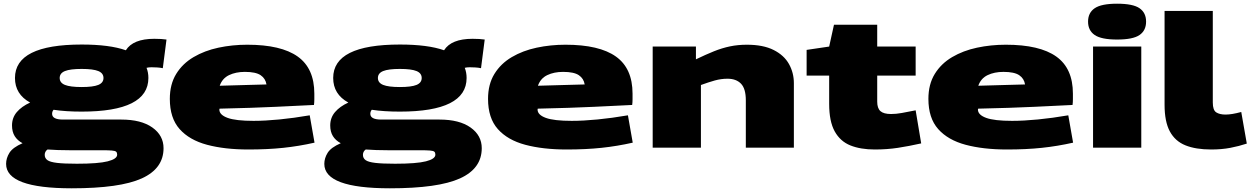

<svg xmlns="http://www.w3.org/2000/svg" viewBox="-20 -799 6767 1039"><path d="M368 220Q13 220 13 88Q13 57 31 28Q49 -1 102 -24Q74 -39 59.5 -62.5Q45 -86 45 -120Q45 -162 71 -192.5Q97 -223 143 -244Q61 -289 61 -377Q61 -558 422 -558Q573 -558 661 -527Q700 -589 815 -589Q855 -589 881 -585L861 -430Q847 -433 830.5 -434Q814 -435 800 -435Q784 -435 773 -432Q783 -407 783 -377Q783 -195 422 -195Q335 -195 270 -205Q262 -196 262 -183Q262 -152 321 -152H636Q744 -152 804.5 -109Q865 -66 865 3Q865 113 747 166.5Q629 220 368 220ZM422 -328Q484 -328 512 -339.5Q540 -351 540 -377Q540 -403 512 -414.5Q484 -426 422 -426Q360 -426 331.5 -414.5Q303 -403 303 -377Q303 -351 331.5 -339.5Q360 -328 422 -328ZM222 39Q222 57 236.5 67.5Q251 78 289 82.5Q327 87 396 87Q512 87 563 74Q614 61 614 38Q614 27 608.5 22Q603 17 584.5 15.5Q566 14 527 14H356Q324 14 294 13Q264 12 237 10Q222 21 222 39Z M1324 10Q1196 10 1100.5 -15.5Q1005 -41 952 -100.5Q899 -160 899 -264Q899 -343 933.5 -399Q968 -455 1027.5 -490Q1087 -525 1162 -541Q1237 -557 1318 -557Q1501 -557 1591 -493Q1681 -429 1681 -292Q1681 -280 1681 -262.5Q1681 -245 1679 -231Q1598 -227 1473 -221Q1348 -215 1168 -211Q1167 -209 1167 -205Q1168 -177 1212 -161Q1256 -145 1352 -145Q1414 -145 1491.5 -152.5Q1569 -160 1656 -175L1682 -27Q1598 -8 1513 1Q1428 10 1324 10ZM1169 -335Q1242 -337 1310.5 -339Q1379 -341 1422 -342Q1417 -374 1390.5 -392Q1364 -410 1305 -410Q1256 -410 1219.5 -392.5Q1183 -375 1169 -335Z M2090 220Q1735 220 1735 88Q1735 57 1753 28Q1771 -1 1824 -24Q1796 -39 1781.5 -62.5Q1767 -86 1767 -120Q1767 -162 1793 -192.5Q1819 -223 1865 -244Q1783 -289 1783 -377Q1783 -558 2144 -558Q2295 -558 2383 -527Q2422 -589 2537 -589Q2577 -589 2603 -585L2583 -430Q2569 -433 2552.5 -434Q2536 -435 2522 -435Q2506 -435 2495 -432Q2505 -407 2505 -377Q2505 -195 2144 -195Q2057 -195 1992 -205Q1984 -196 1984 -183Q1984 -152 2043 -152H2358Q2466 -152 2526.5 -109Q2587 -66 2587 3Q2587 113 2469 166.5Q2351 220 2090 220ZM2144 -328Q2206 -328 2234 -339.5Q2262 -351 2262 -377Q2262 -403 2234 -414.5Q2206 -426 2144 -426Q2082 -426 2053.5 -414.5Q2025 -403 2025 -377Q2025 -351 2053.5 -339.5Q2082 -328 2144 -328ZM1944 39Q1944 57 1958.5 67.5Q1973 78 2011 82.5Q2049 87 2118 87Q2234 87 2285 74Q2336 61 2336 38Q2336 27 2330.5 22Q2325 17 2306.5 15.5Q2288 14 2249 14H2078Q2046 14 2016 13Q1986 12 1959 10Q1944 21 1944 39Z M3046 10Q2918 10 2822.5 -15.5Q2727 -41 2674 -100.5Q2621 -160 2621 -264Q2621 -343 2655.5 -399Q2690 -455 2749.5 -490Q2809 -525 2884 -541Q2959 -557 3040 -557Q3223 -557 3313 -493Q3403 -429 3403 -292Q3403 -280 3403 -262.5Q3403 -245 3401 -231Q3320 -227 3195 -221Q3070 -215 2890 -211Q2889 -209 2889 -205Q2890 -177 2934 -161Q2978 -145 3074 -145Q3136 -145 3213.5 -152.5Q3291 -160 3378 -175L3404 -27Q3320 -8 3235 1Q3150 10 3046 10ZM2891 -335Q2964 -337 3032.5 -339Q3101 -341 3144 -342Q3139 -374 3112.5 -392Q3086 -410 3027 -410Q2978 -410 2941.5 -392.5Q2905 -375 2891 -335Z M3512 0V-547H3746V-478Q3800 -504 3843.5 -521.5Q3887 -539 3930 -548Q3973 -557 4022 -557Q4110 -557 4166.5 -528.5Q4223 -500 4249.5 -452.5Q4276 -405 4276 -349V0H4016V-256Q4016 -319 3990 -346Q3964 -373 3917 -373Q3882 -373 3848 -363.5Q3814 -354 3773 -339V0Z M4714 10Q4637 10 4582 -12Q4527 -34 4497 -88Q4467 -142 4467 -237V-390H4345V-529L4467 -547L4493 -665H4727V-547H4935V-390H4727V-249Q4727 -213 4744.5 -197.5Q4762 -182 4802 -182Q4829 -182 4859.5 -187.5Q4890 -193 4935 -202L4965 -23Q4898 -8 4839 1Q4780 10 4714 10Z M5429 10Q5301 10 5205.5 -15.5Q5110 -41 5057 -100.5Q5004 -160 5004 -264Q5004 -343 5038.5 -399Q5073 -455 5132.5 -490Q5192 -525 5267 -541Q5342 -557 5423 -557Q5606 -557 5696 -493Q5786 -429 5786 -292Q5786 -280 5786 -262.5Q5786 -245 5784 -231Q5703 -227 5578 -221Q5453 -215 5273 -211Q5272 -209 5272 -205Q5273 -177 5317 -161Q5361 -145 5457 -145Q5519 -145 5596.5 -152.5Q5674 -160 5761 -175L5787 -27Q5703 -8 5618 1Q5533 10 5429 10ZM5274 -335Q5347 -337 5415.5 -339Q5484 -341 5527 -342Q5522 -374 5495.5 -392Q5469 -410 5410 -410Q5361 -410 5324.5 -392.5Q5288 -375 5274 -335Z M6025 -585Q5940 -585 5904 -609.5Q5868 -634 5868 -682Q5868 -730 5904 -754.5Q5940 -779 6025 -779Q6111 -779 6146.5 -754.5Q6182 -730 6182 -682Q6182 -634 6146.5 -609.5Q6111 -585 6025 -585ZM5895 0V-547H6156V0Z M6543 -740V-244Q6543 -203 6561.5 -191Q6580 -179 6612 -179Q6629 -179 6650 -182.5Q6671 -186 6697 -193L6727 -22Q6685 -8 6638 1Q6591 10 6534 10Q6451 10 6395 -12.5Q6339 -35 6310.5 -88Q6282 -141 6282 -232V-740Z"/></svg>

Font: Georama Extra Expanded ExtraBold
Style: Regular
Weight: 800
Width: 8
Designer: Jean-Baptiste Levee
Foundry: Production Type
Version: Version 1.000